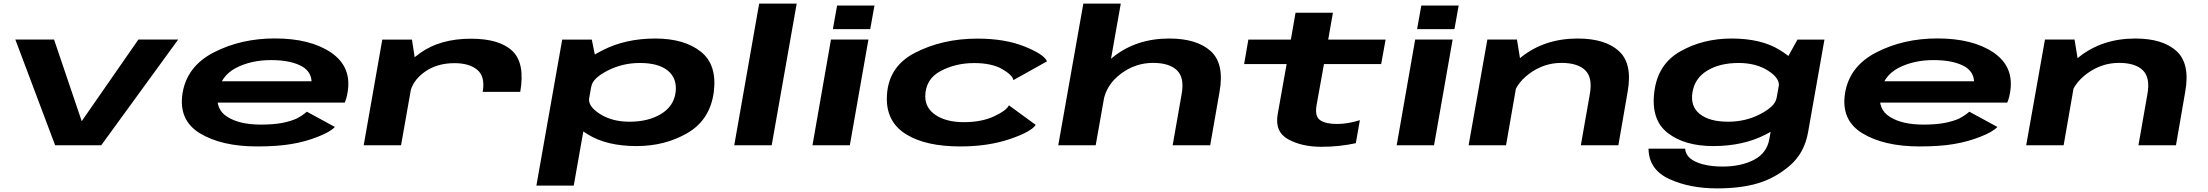

<svg xmlns="http://www.w3.org/2000/svg" viewBox="-20 -805 12238 1064"><path d="M285.5 0H541L967.5 -586H747L433.5 -134.5H432.5L279.5 -586H65Z M1404.5 6.5 1426 -114.5Q1307 -114.5 1240 -157.5Q1172 -199.5 1187.5 -290Q1202.5 -383 1286.5 -428Q1371 -472 1482 -472Q1596 -472 1659 -434Q1704 -404.5 1706.5 -354.5H1179.5L1159 -236.5H1890.5Q1901 -260.5 1906 -292Q1931 -434 1815 -513.5Q1699.5 -592 1503 -592Q1316.5 -592 1166.5 -515.5Q1017.5 -439.5 992 -291Q967 -140 1087.5 -66.5Q1208 6.5 1404.5 6.5ZM1426 -114.5 1404.5 6.5Q1518.5 6.5 1596 -7Q1671.5 -19.5 1741 -47Q1809 -73 1836 -101.5L1680.5 -186Q1655.5 -164.5 1625 -148.5Q1592.5 -133.5 1545 -124Q1495.5 -114.5 1426 -114.5Z M2655 -296H2863Q2890.5 -455 2819.2 -522.8Q2748 -590.5 2589.5 -590.5Q2419 -590.5 2308 -510.8Q2197 -431 2184 -354L2251 -285.5Q2264.5 -357 2332.8 -406Q2401 -455 2498.5 -455Q2581.5 -455 2625.5 -417.5Q2669.5 -380 2655 -296ZM1995.5 0H2202.5L2283 -455.5L2263 -585.5H2098.5Z M2952.5 223.5H3159.5L3282.5 -472.5L3259.5 -585.5H3095.5ZM3507.5 4.5Q3666.5 4.5 3790.8 -68.5Q3915 -141.5 3935.5 -294.5Q3955 -447 3863 -519.2Q3771 -591.5 3611.5 -591.5Q3447 -591.5 3321 -527.2Q3195 -463 3188.5 -423.5L3257 -325.5Q3264 -371 3346.8 -413.5Q3429.5 -456 3526 -456Q3630 -456 3681.8 -412.8Q3733.5 -369.5 3724 -293Q3713.5 -216 3643 -173.2Q3572.5 -130.5 3468.5 -130.5Q3372 -130.5 3304.5 -173.5Q3237 -216.5 3245 -262L3143 -163Q3134.5 -123.5 3238.8 -59.5Q3343 4.5 3507.5 4.5Z M4049 0H4256.5L4395 -785H4187Z M4482.5 0H4689.5L4792.5 -586H4585ZM4619 -774.5 4595.5 -643.5H4802.5L4826 -774.5Z M5301.5 6.5Q5455 6.5 5575 -34Q5695 -74.5 5719.5 -113L5571 -221.5Q5558.5 -193 5489 -160.5Q5419.5 -128 5321.5 -128Q5225.5 -128 5166.5 -166.5Q5107.5 -205 5107.5 -271Q5108.5 -366.5 5192 -411Q5275.5 -455.5 5378 -455.5Q5475.5 -455.5 5533 -422.5Q5590.5 -389.5 5596 -361L5782 -465Q5768 -502.5 5659.2 -546.8Q5550.5 -591 5397 -591Q5200.5 -591 5047.5 -510.8Q4894.5 -430.5 4894.5 -256Q4895 -125.5 5003.5 -59.5Q5112 6.5 5301.5 6.5Z M5844.5 0H6052L6191 -785H5983.5ZM6478.5 0H6686.5L6738.5 -297.5Q6766 -453 6688.8 -522.2Q6611.5 -591.5 6459.5 -591.5Q6277 -591.5 6148.8 -489.2Q6020.5 -387 6007 -314L6095 -246Q6111 -336 6191.5 -396.2Q6272 -456.5 6369.5 -456.5Q6460 -456.5 6502.5 -415.2Q6545 -374 6528 -282Z M7303.5 8.5Q7402 8.5 7493.5 -11.5L7516 -139Q7449 -118 7389 -118Q7327.5 -118 7296.2 -138.8Q7265 -159.5 7276 -222L7317 -450H7634L7658.5 -585.5H7340.5L7366.5 -734.5H7159.5L7133.5 -585.5H6898L6874.5 -450H7110L7060.5 -172Q7043.5 -74.5 7118.8 -33Q7194 8.5 7303.5 8.5Z M7720 0H7927L8030 -586H7822.5ZM7856.5 -774.5 7833 -643.5H8040L8063.5 -774.5Z M8118.5 0H8326L8406.5 -462.5L8386.5 -586H8222.5ZM8740.5 0H8948.5L9000 -297.5Q9027.5 -453 8951.2 -522.2Q8875 -591.5 8723 -591.5Q8540 -591.5 8411.2 -489.2Q8282.5 -387 8269 -314L8357 -246Q8373 -336 8454.2 -396.2Q8535.5 -456.5 8632.5 -456.5Q8723.5 -456.5 8765.2 -415.2Q8807 -374 8790 -282Z M9495 239Q9630 239 9725.5 209.5Q9821 180 9900 111.5Q9979 43 9999.5 -71L10090.5 -585.5H9941L9855.5 -431.5L9785.5 -37Q9773 42 9701 80Q9629 118 9526 118Q9465.5 118 9418.8 106Q9372 94 9346.2 72.2Q9320.5 50.5 9318.5 19H9115.5Q9117.5 135 9230.5 187Q9343.5 239 9495 239ZM9474.5 4.5Q9640 4.5 9763.8 -59.2Q9887.5 -123 9894.5 -162.5L9825 -262Q9818 -216.5 9736.2 -173.5Q9654.5 -130.5 9557 -130.5Q9453.5 -130.5 9400 -173Q9346.5 -215.5 9359 -293Q9371.5 -371.5 9441 -413.8Q9510.5 -456 9614.5 -456Q9711.5 -456 9778 -413.5Q9844.5 -371 9837.5 -325.5L9940.5 -423Q9947 -462.5 9844.2 -527Q9741.5 -591.5 9576 -591.5Q9417 -591.5 9291.5 -520.2Q9166 -449 9147.5 -294.5Q9128.5 -141 9222 -68.2Q9315.5 4.5 9474.5 4.5Z M10617.5 6.5 10639 -114.5Q10520 -114.5 10453 -157.5Q10385 -199.5 10400.5 -290Q10415.5 -383 10499.5 -428Q10584 -472 10695 -472Q10809 -472 10872 -434Q10917 -404.5 10919.5 -354.5H10392.5L10372 -236.5H11103.5Q11114 -260.5 11119 -292Q11144 -434 11028 -513.5Q10912.5 -592 10716 -592Q10529.5 -592 10379.5 -515.5Q10230.5 -439.5 10205 -291Q10180 -140 10300.5 -66.5Q10421 6.5 10617.5 6.5ZM10639 -114.5 10617.5 6.5Q10731.5 6.5 10809 -7Q10884.5 -19.5 10954 -47Q11022 -73 11049 -101.5L10893.5 -186Q10868.5 -164.5 10838 -148.5Q10805.5 -133.5 10758 -124Q10708.5 -114.5 10639 -114.5Z M11208.5 0H11416L11496.5 -462.5L11476.5 -586H11312.5ZM11830.5 0H12038.5L12090 -297.5Q12117.5 -453 12041.2 -522.2Q11965 -591.5 11813 -591.5Q11630 -591.5 11501.2 -489.2Q11372.5 -387 11359 -314L11447 -246Q11463 -336 11544.2 -396.2Q11625.5 -456.5 11722.5 -456.5Q11813.5 -456.5 11855.2 -415.2Q11897 -374 11880 -282Z"/></svg>

Font: Anybody ExtraExpanded
Style: Bold Italic
Weight: 700
Width: 8
Italic angle: -10°
Version: Version 1.113;gftools[0.9.25]